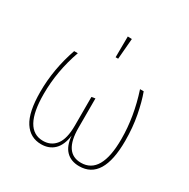

<svg xmlns="http://www.w3.org/2000/svg" viewBox="-167 -885 1027 1045"><g transform="rotate(30 346.5 -362.0)"><path d="M614 -235Q614 10 465 10Q413 10 382.5 -21Q352 -52 347 -114Q339 -52 307.5 -21Q276 10 226 10Q157 10 118.5 -49Q80 -108 80 -236Q80 -378 129 -519H152Q102 -378 102 -235Q102 -11 226 -11Q276 -11 305.5 -49Q335 -87 335 -170V-350L358 -354V-169Q358 -11 464 -11Q591 -11 591 -233Q591 -373 543 -519H566Q586 -465 600 -391.5Q614 -318 614 -235ZM342 -734 368 -733 357 -603H341Z"/></g></svg>

Font: Fira Sans Condensed Thin
Style: Regular
Weight: 250
Width: 3
Designer: Carrois Corporate & Edenspiekermann AG
Foundry: Carrois Corporate GbR & Edenspiekermann AG
Version: Version 4.203